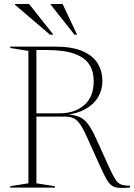

<svg xmlns="http://www.w3.org/2000/svg" viewBox="-20 -938 670 960"><path d="M279 -371.5Q353 -371.5 400.8 -412.2Q448.5 -453 448.5 -532.5Q448.5 -581 426.2 -615.8Q404 -650.5 352 -669.2Q300 -688 211 -688H136L133 -705H253Q340.5 -705 393 -682.2Q445.5 -659.5 468.8 -620.5Q492 -581.5 492 -533.5Q492 -489 470.5 -452.5Q449 -416 407.5 -392.8Q366 -369.5 307 -363V-365.5Q348 -365 373.8 -354.8Q399.5 -344.5 418.5 -319.8Q437.5 -295 457.5 -251.5L529 -94.5Q546 -58 557.8 -39.8Q569.5 -21.5 585.5 -15.5Q601.5 -9.5 629.5 -9.5V0Q594.5 2.5 573.5 1Q552.5 -0.5 538.8 -10.2Q525 -20 512.8 -41.5Q500.5 -63 483.5 -100.5L416 -249.5Q397 -293 381.2 -315.8Q365.5 -338.5 348 -346.8Q330.5 -355 305.5 -355H137.5L136.5 -371.5ZM162 -705V-21.5L254.5 -7V0H31V-7L122 -21.5V-683.5L31.5 -698V-705ZM247 -764.5H230L55 -914V-918H125.5ZM365.5 -764.5H352.5L234 -914V-918H293Z"/></svg>

Font: Newsreader 60pt ExtraLight
Style: Regular
Weight: 250
Designer: Hugues Gentile
Foundry: Production Type
Version: Version 1.003